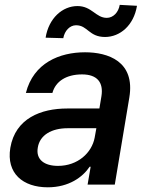

<svg xmlns="http://www.w3.org/2000/svg" viewBox="-20 -771 612 802"><path d="M179.7 11.4C267.8 11.4 326 -31.6 354.4 -74.6H358.7L345.9 0H459.5L520.2 -363.6C545.5 -515.3 430.4 -552.6 335.2 -552.6C228.7 -552.6 120 -508.2 88.1 -382.8H198.9C212 -430.8 256 -460.2 322.8 -460.2C386.7 -460.2 412.6 -426.1 403.8 -369.7L395.2 -317.8H260.7C151.6 -317.8 44 -277 23.1 -153.4C5.7 -46.5 76 11.4 179.7 11.4ZM137.8 -154.1C146 -207.4 196 -235.4 262.8 -235.4H382.5L375.4 -196C363.6 -132.8 305 -78.1 222.3 -78.1C165.1 -78.1 129.3 -104.4 137.8 -154.1ZM170.5 -613.6 244.3 -611.5C250 -643.1 272 -665.5 297.6 -665.5C346.6 -665.5 350.9 -616.5 419 -616.5C481.5 -616.8 538.7 -664.8 552.2 -746.8L480.1 -750.7C475.1 -719.8 453.1 -696.4 426.1 -696.4C380 -696.4 363.6 -745.7 303.6 -745.7C240.8 -745.7 183.6 -695 170.5 -613.6Z"/></svg>

Font: Magic Ui Pro Semi Bold
Style: Italic
Weight: 600
Italic angle: -9.39999°
Designer: Stefan Endress, Andreas Faust
Version: Version 1.000;FEAKit 1.0